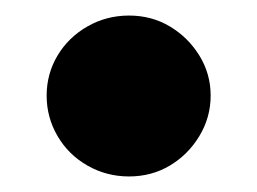

<svg xmlns="http://www.w3.org/2000/svg" viewBox="-20 -432 331 247"><path d="M146 -205Q146 -205 146 -205Q146 -205 146 -205Q117 -205 92.5 -219Q68 -233 54 -257Q40 -281 40 -309Q40 -337 54 -360.5Q68 -384 92.5 -398Q117 -412 146 -412Q175 -412 198.5 -398Q222 -384 236.5 -360.5Q251 -337 251 -309Q251 -281 236.5 -257Q222 -233 198.5 -219Q175 -205 146 -205Z"/></svg>

Font: Tilt Warp
Style: Regular
Weight: 400
Designer: Andy Clymer
Foundry: Andy Clymer
Version: Version 1.000